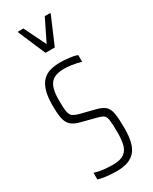

<svg xmlns="http://www.w3.org/2000/svg" viewBox="-192 -770 657 824"><g transform="rotate(-30 136.5 -357.5)"><path d="M127 8Q109 8 91 6.5Q73 5 58.5 2.5Q44 0 35 -3V-36Q43 -34 52.5 -31.5Q62 -29 73.5 -27.5Q85 -26 98 -25Q111 -24 124 -24Q163 -24 181.5 -38Q200 -52 205.5 -77Q211 -102 211 -133Q211 -177 208 -196.5Q205 -216 196 -222Q187 -228 168 -233L91 -253Q64 -260 50 -274Q36 -288 31.5 -312Q27 -336 27 -373Q27 -417 35.5 -445.5Q44 -474 60 -490Q76 -506 98 -512Q120 -518 146 -518Q162 -518 178.5 -516.5Q195 -515 209 -512.5Q223 -510 231 -506V-473Q222 -476 208 -479Q194 -482 178.5 -484Q163 -486 147 -486Q119 -486 100 -477Q81 -468 71.5 -445Q62 -422 62 -380Q62 -341 65.5 -322.5Q69 -304 78.5 -297.5Q88 -291 105 -286L180 -267Q209 -260 223 -247.5Q237 -235 241.5 -209Q246 -183 246 -133Q246 -97 239.5 -70Q233 -43 219 -26Q205 -9 182 -0.5Q159 8 127 8ZM114 -585 57 -718V-723H84L137 -615L190 -723H217V-718L160 -585Z"/></g></svg>

Font: Saira UltraCondensed Thin
Style: Regular
Weight: 250
Width: 1
Designer: Hector Gatti with collaboration of the Omnibus-Type team
Foundry: Omnibus-Type
Version: Version 1.101